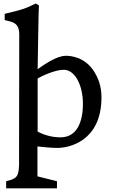

<svg xmlns="http://www.w3.org/2000/svg" viewBox="-20 -823 635 1081"><path d="M87.4 -11.2V104.5C85.4 172.9 73.2 183.1 14.6 197.3V237.3H300.8V197.3L190.9 169.9V1.5C229.5 5.9 271.5 9.8 304.2 9.8C363.3 9.8 551.3 -23.9 551.3 -274.9C551.3 -340.3 532.2 -383.8 511.2 -418C459.5 -503.4 374.5 -509.3 350.6 -508.8C297.9 -508.8 228.5 -459 191.9 -433.6C193.4 -467.3 196.3 -765.6 199.2 -793L181.2 -803.2C115.7 -770 95.2 -767.1 6.3 -745.1V-710C49.3 -698.7 88.4 -697.8 88.4 -627.9ZM191.9 -82V-381.3C217.8 -396.5 291.5 -430.2 338.9 -430.2C401.4 -430.2 446.8 -344.7 446.8 -238.8C446.8 -136.7 413.6 -49.8 320.8 -49.8C273.4 -49.8 230.5 -62 191.9 -82Z"/></svg>

Font: Donegal One
Style: Regular
Weight: 400
Designer: Gary Lonergan
Foundry: Sorkin Type Co.
Version: Version 1.004